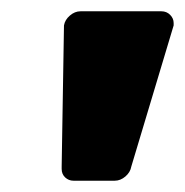

<svg xmlns="http://www.w3.org/2000/svg" viewBox="-20 -720 328 340"><path d="M89.2 -420.8V-425L93.3 -675Q95 -685 103.8 -692.5Q112.5 -700 122.5 -700H265.8Q275 -700 281.2 -693.8Q287.5 -687.5 287.5 -679.2V-675L212.5 -425Q210.8 -415 202.1 -407.5Q193.3 -400 183.3 -400H110Q101.7 -400 95.4 -405.8Q89.2 -411.7 89.2 -420.8Z"/></svg>

Font: BoonTook Mon
Style: Italic
Weight: 400
Italic angle: -9°
Designer: Sungsit Sawaiwan
Foundry: FontUni
Version: Version 3.0